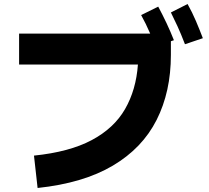

<svg xmlns="http://www.w3.org/2000/svg" viewBox="-20 -874 1040 955"><path d="M900 -654Q880 -706 863 -743Q846 -780 830 -812L913 -854Q936 -813 954.5 -769.5Q973 -726 989 -684ZM167 61 149 -100Q325 -118 436 -177Q547 -236 602 -331.5Q657 -427 666 -553H75V-707H727Q705 -758 682 -799L767 -841Q789 -800 809 -757.5Q829 -715 845 -674L830 -669V-601Q830 -418 759 -277.5Q688 -137 541 -50Q394 37 167 61Z"/></svg>

Font: Murecho ExtraBold
Style: Regular
Weight: 800
Designer: Neil Summerour
Foundry: Positype
Version: Version 1.010; ttfautohint (v1.8.3)